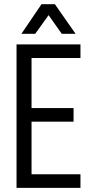

<svg xmlns="http://www.w3.org/2000/svg" viewBox="-20 -904 442 924"><path d="M131.8 -625V-383.8H334V-318.4H131.8V-65.4H367.2V0H59.6V-690.4H367.2V-625ZM179.7 -883.8H244.1L343.8 -741.2H277.3L213.9 -831.1L149.4 -741.2H83Z"/></svg>

Font: Altinn-DIN Condensed
Style: Regular
Weight: 400
Width: 3
Designer: Charles Nix
Foundry: Altinn
Version: Version 2.00